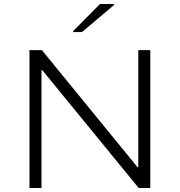

<svg xmlns="http://www.w3.org/2000/svg" viewBox="-20 -938 896 958"><path d="M127 0V-688H189L666 -104H670V-688H730V0H672L191 -588H187V0ZM345 -778V-783L479 -918H549V-913L389 -778Z"/></svg>

Font: Saira Expanded Light
Style: Regular
Weight: 300
Width: 7
Designer: Hector Gatti with collaboration of the Omnibus-Type team
Foundry: Omnibus-Type
Version: Version 1.101